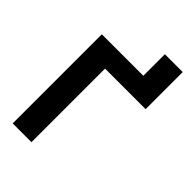

<svg xmlns="http://www.w3.org/2000/svg" viewBox="-262 -1006 1108 1108"><g transform="rotate(45 292.0 -451.5)"><path d="M63.5 0Q63.5 -181.6 63.5 -727.5Q148.4 -727.5 402.3 -727.5Q402.3 -771.5 402.3 -903.3Q438.5 -903.3 547.9 -903.3Q547.9 -828.1 547.9 -600.6Q465.8 -600.6 216.8 -600.6Q216.8 -450.2 216.8 0Q178.7 0 63.5 0Z"/></g></svg>

Font: DeepSea
Style: Bold
Weight: 700
Designer: Stem
Version: Version 3.019;git-0a5106e0b